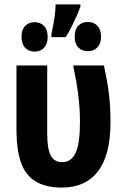

<svg xmlns="http://www.w3.org/2000/svg" viewBox="-20 -845 566 874"><path d="M260 9Q185 8 140 -20.5Q95 -49 75.5 -105.5Q56 -162 55 -245V-547H195V-234Q195 -169 210.5 -138Q226 -107 264 -107Q305 -107 324.5 -149.5Q344 -192 344 -290Q344 -353 336 -415Q328 -477 313 -547H453Q464 -497 470.5 -456Q477 -415 480 -375.5Q483 -336 483 -290Q483 -139 426 -65Q369 9 260 9ZM346 -815Q339 -795 329 -772.5Q319 -750 307 -725.5Q295 -701 279 -676H214V-689Q219 -713 223.5 -737.5Q228 -762 230.5 -785Q233 -808 233 -825H346ZM137 -744Q164 -744 180.5 -727Q197 -710 197 -677Q197 -645 180.5 -627.5Q164 -610 137 -610Q111 -610 94.5 -627.5Q78 -645 78 -677Q78 -710 94.5 -727Q111 -744 137 -744ZM380 -745Q407 -745 423.5 -727.5Q440 -710 440 -677Q440 -647 423.5 -629.5Q407 -612 380 -612Q353 -612 336.5 -629Q320 -646 320 -678Q320 -711 336.5 -728Q353 -745 380 -745Z"/></svg>

Font: Noto Sans Display Condensed
Style: Bold
Weight: 700
Width: 3
Designer: Monotype Design Team
Foundry: Monotype Imaging Inc.
Version: Version 2.003